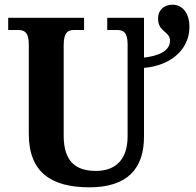

<svg xmlns="http://www.w3.org/2000/svg" viewBox="-20 -790 838 820"><path d="M362 10C526 10 595 -72 595 -206V-500C710 -510 789 -579 789 -675C789 -734 759 -770 717 -770C680 -770 655 -746 655 -712C655 -651 706 -658 706 -616C706 -571 655 -551 595 -544V-714H438V-662H479C505 -662 525 -654 525 -601V-208C525 -107 472 -60 390 -60C306 -60 252 -98 252 -210V-597C252 -654 272 -662 298 -662H339V-714H15V-662H57C82 -662 103 -654 103 -601V-218C103 -54 199 10 362 10Z"/></svg>

Font: Noto Serif SemiCondensed
Style: Bold
Weight: 700
Width: 4
Designer: Monotype Design Team
Foundry: Monotype Imaging Inc.
Version: Version 2.015